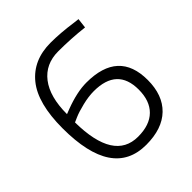

<svg xmlns="http://www.w3.org/2000/svg" viewBox="-187 -797 933 933"><g transform="rotate(-45 280.0 -330.0)"><path d="M478 -604Q391 -614 303.5 -614Q216 -614 167 -550.5Q118 -487 118 -368L144 -378Q229 -410 293 -410Q513 -410 513 -208Q513 -104 454 -47Q395 10 285 10Q54 10 54 -334Q54 -506 120.5 -588Q187 -670 307 -670Q375 -670 458 -658L484 -655ZM289 -355Q253 -355 210 -344.5Q167 -334 142 -323L117 -312Q120 -46 285 -46Q365 -46 407 -87.5Q449 -129 449 -206Q449 -355 289 -355Z"/></g></svg>

Font: Titillium Web
Style: Light
Weight: 300
Version: Version 1.001;PS 57.000;hotconv 1.0.70;makeotf.lib2.5.55311